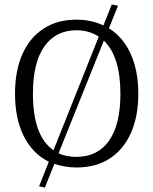

<svg xmlns="http://www.w3.org/2000/svg" viewBox="-20 -748 694 869"><path d="M183 101 157 95 201 -16Q128 -52 88 -131Q48 -210 48 -324Q48 -427 81 -502Q114 -577 176.5 -618Q239 -659 326 -659Q393 -659 448 -633L486 -728L514 -722L473 -620Q537 -580 571.5 -504Q606 -428 606 -324Q606 -221 572.5 -146Q539 -71 476.5 -30.5Q414 10 326 10Q298 10 273.5 5.5Q249 1 226 -6ZM222 -68 427 -582Q384 -611 326 -611Q232 -611 180.5 -537.5Q129 -464 129 -324Q129 -132 222 -68ZM326 -38Q422 -38 473.5 -111Q525 -184 525 -324Q525 -492 450 -564L245 -54Q280 -38 326 -38Z"/></svg>

Font: Arsenal SC
Style: Regular
Weight: 400
Designer: Andrij Shevchenko
Foundry: Stairsfor
Version: Version 2.001; ttfautohint (v1.8.4.7-5d5b)